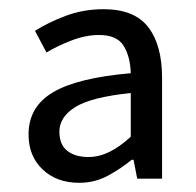

<svg xmlns="http://www.w3.org/2000/svg" viewBox="-20 -829 426 417"><path d="M152 -432Q103 -432 72.5 -461Q42 -490 42 -537Q42 -597 95 -628.5Q148 -660 264 -670Q263 -706 248.5 -729.5Q234 -753 195 -753Q166 -753 135 -741Q104 -729 81 -715L56 -762Q84 -780 122.5 -794.5Q161 -809 205 -809Q272 -809 302 -770Q332 -731 332 -660V-441H278L270 -482H266Q243 -463 214.5 -447.5Q186 -432 152 -432ZM172 -488Q195 -488 217.5 -499Q240 -510 264 -532V-627Q178 -618 143.5 -596.5Q109 -575 109 -543Q109 -515 126 -501.5Q143 -488 172 -488Z"/></svg>

Font: Noto Sans TC
Style: Regular
Weight: 400
Designer: Ryoko NISHIZUKA  (kana, bopomofo & ideographs); Paul D. Hunt (Latin, Greek & Cyrillic); Sandoll Communications , Soo-you
Foundry: Adobe
Version: Version 2.004-H2;hotconv 1.0.118;makeotfexe 2.5.65603